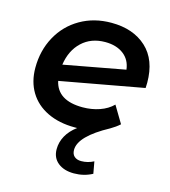

<svg xmlns="http://www.w3.org/2000/svg" viewBox="-113 -631 841 950"><g transform="rotate(15 307.0 -156.0)"><path d="M588 -299Q588 -281 587 -272L160 -194Q181 -99 310 -99Q356 -99 396.5 -113Q437 -127 464 -154L516 -67Q496 -49 470 -34Q324 45 324 115Q324 137 337 148.5Q350 160 372 160Q406 160 436 144L447 205Q404 228 353 228Q302 228 271 203Q240 178 240 134Q240 98 258 65.5Q276 33 311 7H298Q218 7 158 -22Q98 -51 66 -104Q34 -157 34 -228Q34 -316 73 -387.5Q112 -459 182 -499.5Q252 -540 341 -540Q453 -540 520.5 -478Q588 -416 588 -299ZM159 -277 472 -335Q466 -385 429.5 -412.5Q393 -440 336 -440Q264 -440 217 -396Q170 -352 159 -277Z"/></g></svg>

Font: Montserrat Alternates SemiBold
Style: Italic
Weight: 600
Italic angle: -11.3°
Designer: Julieta Ulanovsky
Foundry: Julieta Ulanovsky
Version: Version 7.200